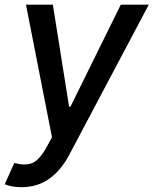

<svg xmlns="http://www.w3.org/2000/svg" viewBox="-34 -565 638 797"><path d="M54.7 212Q30.2 212 11.7 207.9Q-6.7 203.8 -14.2 199.6L25.2 111.5Q67.1 123.2 97.1 112.9Q127.1 102.6 157 50.1L181.8 5L73.9 -545.5H185.4L252.8 -122.2H258.5L467.3 -545.5H583.5L252.5 79.5Q218.4 143.1 169.6 177.6Q120.7 212 54.7 212Z"/></svg>

Font: Inter UI Medium
Style: Italic
Weight: 500
Italic angle: 9.39999°
Designer: Rasmus Andersson
Foundry: rsms
Version: 3.2;8d6f07862